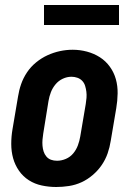

<svg xmlns="http://www.w3.org/2000/svg" viewBox="-20 -740 540 768"><path d="M205 8Q176 8 147.5 2Q119 -4 95.5 -19Q72 -34 56 -57Q40 -80 32.5 -107Q25 -134 25 -164Q25 -194 30 -223L52 -353Q56 -379 64.5 -403.5Q73 -428 88 -450.5Q103 -473 124.5 -490.5Q146 -508 170 -519Q194 -530 219.5 -535.5Q245 -541 271 -541Q300 -541 328 -533.5Q356 -526 379.5 -511Q403 -496 419.5 -473Q436 -450 443.5 -423Q451 -396 450.5 -366Q450 -336 445 -307L423 -177Q419 -151 410.5 -126.5Q402 -102 387 -80Q372 -58 351 -40Q330 -22 306 -11Q282 0 256 4Q230 8 205 8ZM208 -97Q226 -97 243.5 -104.5Q261 -112 273 -126.5Q285 -141 291.5 -158.5Q298 -176 301 -194L323 -324Q325 -336 326 -348.5Q327 -361 325.5 -373Q324 -385 320.5 -396.5Q317 -408 309 -416.5Q301 -425 289.5 -429Q278 -433 266 -433Q248 -433 231 -425Q214 -417 202 -402.5Q190 -388 183.5 -371Q177 -354 174 -336L153 -206Q151 -194 150 -181.5Q149 -169 150 -157Q151 -145 154.5 -134Q158 -123 165.5 -114Q173 -105 184 -101Q195 -97 208 -97ZM156 -640V-720H456V-640Z"/></svg>

Font: Iosevka Curly XBdObl
Style: Regular
Weight: 800
Italic angle: -9°
Monospace: yes
Designer: Belleve Invis
Foundry: Belleve Invis
Version: Version 11.1.0; ttfautohint (v1.8.3)